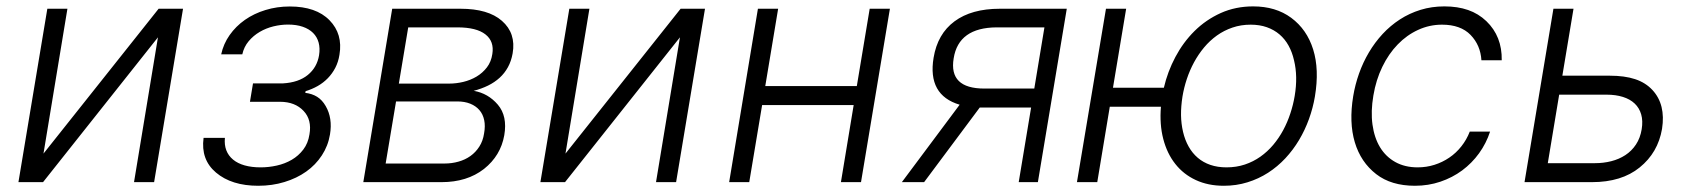

<svg xmlns="http://www.w3.org/2000/svg" viewBox="-20 -573 5321 604"><path d="M128.9 -545.5H192.1L116.8 -89.8L479 -545.5H555.8L464.8 0H401.6L476.9 -455.6L115.4 0H38Z M620.4 -139.2H687.5Q685.4 -117.5 691.9 -100.3Q698.5 -83.1 713.1 -71Q727.6 -58.9 749.6 -52.7Q771.7 -46.5 800.1 -46.5Q825.3 -46.5 850.9 -52.2Q876.4 -57.9 897.7 -70.3Q919 -82.7 934.1 -102.5Q949.2 -122.2 953.5 -150.2Q961.6 -196 935 -224.1Q908.4 -252.5 861.5 -252.8H766.3L775.9 -310.7H870.4Q919.4 -313.6 948.3 -337.2Q977.3 -360.8 983.7 -399.1Q987.2 -421.2 982.4 -438.9Q977.6 -456.7 965 -469.3Q952.4 -481.9 932.5 -488.8Q912.6 -495.7 886 -495.7Q863.6 -495.7 840.4 -490.1Q817.1 -484.4 797.1 -472.7Q777 -460.9 762.3 -443.4Q747.5 -425.8 742.2 -402H675.8Q682.9 -435 702.4 -462.7Q721.9 -490.4 750.5 -510.5Q779.1 -530.5 815.2 -541.5Q851.2 -552.6 891.7 -552.6Q974.4 -552.6 1016.7 -509.2Q1058.9 -465.9 1047.9 -400.9Q1044.4 -378.2 1034.8 -359.7Q1025.2 -341.3 1011.2 -326.9Q997.2 -312.5 979.4 -302.4Q961.6 -292.3 941.4 -286.2L940.3 -280.9Q961.6 -278.4 977.6 -268.5Q993.6 -258.5 1004.6 -239.3Q1026.6 -201.3 1018.1 -150.2Q1012.1 -114 992.5 -84.2Q973 -54.3 943.2 -33.2Q913.4 -12.1 874.8 -0.4Q836.3 11.4 792.3 11.4Q708.5 11.4 659.4 -30.2Q611.2 -71 620.4 -139.2Z M1213.8 -545.5H1428.6Q1515.6 -545.5 1558.9 -507.5Q1603.7 -468.4 1592.7 -405.2Q1588.4 -380.7 1577.9 -361.7Q1567.5 -342.7 1551.7 -328.3Q1535.9 -313.9 1515.3 -303.8Q1494.7 -293.7 1470.2 -287.3Q1515.6 -279.5 1546.2 -243.6Q1576.7 -207.7 1566.4 -147.7Q1555 -83.1 1502.5 -41.5Q1449.2 0 1369 0H1122.9ZM1378.9 -58.6Q1401.3 -58.6 1422.2 -64.5Q1443.2 -70.3 1459.9 -82.2Q1476.6 -94.1 1487.9 -111.9Q1499.3 -129.6 1502.8 -153.1Q1507.1 -176.5 1503.2 -195.1Q1499.3 -213.8 1488.1 -226.7Q1476.9 -239.7 1459.3 -246.8Q1441.8 -253.9 1418.7 -253.9H1225.9L1193.2 -58.6ZM1234.7 -310H1392.8Q1414.8 -310 1437.3 -315.3Q1459.9 -320.7 1479 -332Q1498.2 -343.4 1511.7 -361Q1525.2 -378.6 1528.8 -403.1Q1535.2 -442.8 1507.1 -464.8Q1479 -486.9 1418.7 -486.9H1264.2Z M1771 -545.5H1834.2L1758.9 -89.8L2121.1 -545.5H2197.8L2106.9 0H2043.7L2119 -455.6L1757.5 0H1680Z M2364.3 -545.5H2427.9L2387.4 -302.2H2675.4L2715.9 -545.5H2779.5L2688.6 0H2625.4L2665.5 -242.5H2377.5L2337 0H2273.8Z M2817.1 0 2998.9 -243.6Q2897.4 -273.8 2916.9 -391.3Q2929.3 -466.3 2982.8 -505.9Q3036.2 -545.5 3125.4 -545.5H3335.9L3245 0H3184.7L3223.7 -234.7H3062.1L2887.1 0ZM3076.7 -294.4H3233.7L3265.6 -486.9H3115.4Q2995.4 -486.2 2980.1 -389.6Q2964.1 -294.4 3076.7 -294.4Z M3459.2 -545.5H3522.7L3481.2 -296.9H3641.3Q3653.1 -347.7 3677.6 -393.8Q3702.1 -440 3737.9 -475.5Q3773.8 -511 3820.3 -532Q3866.8 -552.9 3922.2 -552.9Q3993.3 -552.9 4041.9 -517Q4091.3 -480.5 4111 -417.4Q4130.7 -354.4 4116.5 -269.5Q4110.4 -233.3 4097.8 -198.5Q4085.2 -163.7 4066.6 -132.5Q4047.9 -101.2 4023.4 -74.9Q3998.9 -48.7 3969.1 -29.5Q3939.3 -10.3 3904.3 0.5Q3869.3 11.4 3829.9 11.4Q3780.5 11.4 3741.8 -6.6Q3703.1 -24.5 3677.2 -57.4Q3651.3 -90.2 3639.4 -136Q3627.5 -181.8 3632.1 -237.2H3471.2L3431.8 0H3367.9ZM3701.7 -158Q3707.7 -132.5 3719.3 -111.9Q3730.8 -91.3 3747.9 -76.7Q3764.9 -62.1 3787.6 -54.3Q3810.4 -46.5 3838.4 -46.5Q3869.3 -46.5 3896 -55.4Q3922.6 -64.3 3945 -80.1Q3967.3 -95.9 3985.3 -117.2Q4003.2 -138.5 4016.7 -163.5Q4030.2 -188.6 4039.2 -216.1Q4048.3 -243.6 4052.9 -271.3Q4063.2 -332.7 4050.8 -383.2Q4045.1 -408.7 4033.7 -429.3Q4022.4 -449.9 4005.1 -464.7Q3987.9 -479.4 3965.2 -487.4Q3942.5 -495.4 3914.4 -495.4Q3883.9 -495.4 3857.2 -486.3Q3830.6 -477.3 3808.2 -461.3Q3785.9 -445.3 3767.9 -423.8Q3750 -402.3 3736.3 -377.1Q3722.7 -351.9 3713.6 -324.6Q3704.5 -297.2 3699.9 -269.5Q3695 -238.3 3695.3 -210.9Q3695.7 -183.6 3701.7 -158Z M4236.9 -270.2Q4242.9 -306.5 4255.3 -341.6Q4267.8 -376.8 4286.4 -408.2Q4305 -439.6 4329.5 -466.1Q4354 -492.5 4383.9 -511.9Q4413.7 -531.2 4448.9 -542.1Q4484 -552.9 4523.8 -552.9Q4565.7 -552.9 4598.4 -541.5Q4631 -530.2 4655.9 -506.4Q4705.6 -458.5 4704.2 -383.5H4640.3Q4637.4 -430.8 4606.2 -463.1Q4574.9 -495.4 4516.3 -495.4Q4476.9 -495.4 4441.2 -479Q4405.5 -462.7 4377 -433.2Q4348.4 -403.8 4328.5 -362.7Q4308.6 -321.7 4300.4 -272.4Q4291.9 -222.7 4297.6 -181.1Q4303.3 -139.6 4321.4 -109.7Q4339.5 -79.9 4369.5 -63.2Q4399.5 -46.5 4439.6 -46.5Q4467.3 -46.5 4492.5 -54.5Q4517.8 -62.5 4539.2 -77.1Q4560.7 -91.6 4577.2 -112.6Q4593.8 -133.5 4603.7 -159.1H4667.6Q4655.5 -122.2 4633 -90.9Q4610.4 -59.7 4579.7 -36.9Q4549 -14.2 4511.2 -1.4Q4473.4 11.4 4431.1 11.4Q4356.5 11.4 4309.3 -25.2Q4260.7 -62.9 4242 -125.4Q4223.4 -187.9 4236.9 -270.2Z M4775.9 0 4866.8 -545.5H4930L4894.9 -334.9H5043.7Q5090.9 -334.9 5123.8 -324Q5156.6 -313.2 5178.3 -289.8Q5220.5 -244.3 5208.5 -167.6Q5195.7 -92.7 5138.1 -46.2Q5081.3 0 4987.9 0ZM4849.1 -59.7H4997.9Q5024.1 -59.7 5048.7 -65.9Q5073.2 -72.1 5093 -85Q5112.9 -98 5126.4 -118.3Q5139.9 -138.5 5144.5 -166.5Q5148.8 -192.8 5142.9 -213.1Q5137.1 -233.3 5122.5 -247.2Q5108 -261 5085.4 -268.1Q5062.9 -275.2 5034.1 -275.2H4884.9Z"/></svg>

Font: Inter P Light
Style: Italic
Weight: 300
Italic angle: 9.39999°
Designer: Rasmus Andersson
Foundry: rsms
Version: Version 3.018;git-588b23468